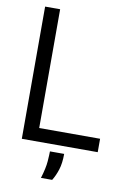

<svg xmlns="http://www.w3.org/2000/svg" viewBox="-92 -715 627 944"><g transform="rotate(10 221.5 -243.5)"><path d="M55 0V-660H130V-67H434V0ZM181 173Q197 121 199.5 87Q202 53 202 37H273Q273 84 262.5 116.5Q252 149 237 173Z"/></g></svg>

Font: Bricolage Grotesque 96pt Light
Style: Regular
Weight: 300
Designer: Mathieu Triay
Foundry: Atelier Triay
Version: Version 1.001; ttfautohint (v1.8.4.7-5d5b);gftools[0.9.33.de